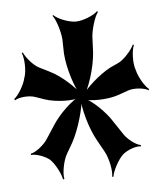

<svg xmlns="http://www.w3.org/2000/svg" viewBox="-56 -774 484 567"><g transform="rotate(-5 185.5 -490.5)"><path d="M96 -411 72 -374C61 -356 35 -336 21 -334V-330C34 -332 62 -323 76 -311C90 -298 106 -267 109 -250L113 -251C109 -268 116 -305 127 -324L145 -355C166 -393 184 -456 185 -490H181C180 -456 198 -392 220 -354L239 -320C250 -300 258 -262 254 -245H258C260 -262 277 -293 291 -307C305 -320 333 -330 346 -327L347 -331C332 -333 306 -353 295 -372L273 -405C253 -438 212 -476 188 -485L186 -481C210 -472 261 -473 293 -484L324 -495C342 -501 372 -498 384 -490L385 -494C374 -502 356 -531 351 -553C343 -574 345 -612 352 -627L349 -629C342 -613 320 -588 303 -579L277 -567C244 -550 200 -511 184 -484L188 -482C207 -509 227 -571 230 -616L232 -663C234 -686 245 -722 255 -734L252 -736C240 -724 208 -711 187 -711C166 -711 134 -724 122 -736L120 -734C130 -722 141 -686 143 -663L144 -620C147 -575 167 -513 186 -486L190 -488C174 -515 131 -554 98 -570L68 -585C51 -593 30 -618 23 -634L20 -632C27 -617 29 -579 21 -558C16 -536 -3 -507 -14 -499L-12 -495C0 -503 29 -506 47 -500L76 -490C109 -479 159 -478 182 -487L181 -491C157 -482 117 -444 96 -411Z"/></g></svg>

Font: Asimov
Style: EdgeExtreme
Weight: 500
Designer: Google
Version: Version 2.000980: 2014